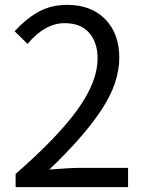

<svg xmlns="http://www.w3.org/2000/svg" viewBox="-20 -767 595 787"><path d="M44 0V-54Q218 -206 299 -319.5Q380 -433 380 -527Q380 -593 345.5 -632.5Q311 -672 245 -672Q164 -672 93 -587L40 -639Q89 -692 139.5 -719.5Q190 -747 256 -747Q354 -747 411.5 -688Q469 -629 469 -530Q469 -427 395.5 -316Q322 -205 182 -72Q271 -79 302 -79H505V0Z"/></svg>

Font: Noto Sans SC
Style: Regular
Weight: 400
Designer: Ryoko NISHIZUKA  (kana, bopomofo & ideographs); Paul D. Hunt (Latin, Greek & Cyrillic); Sandoll Communications , Soo-you
Foundry: Adobe
Version: Version 2.002;hotconv 1.0.116;makeotfexe 2.5.65601